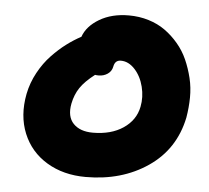

<svg xmlns="http://www.w3.org/2000/svg" viewBox="-47 -690 767 704"><g transform="rotate(5 337.0 -338.0)"><path d="M293 -36.1Q210.9 -36.1 149.9 -72.8Q88.9 -109.4 62 -174.8Q35.2 -240.2 50.8 -320.8Q59.1 -362.3 79.6 -399.9Q100.1 -437.5 126.7 -465.3Q153.3 -493.2 179.7 -512.9Q206.1 -532.7 232.9 -546.9Q246.6 -586.4 291.7 -613.3Q336.9 -640.1 399.9 -640.1Q438 -640.1 472.4 -629.6Q506.8 -619.1 533.4 -600.1Q560.1 -581.1 582.3 -554.9Q604.5 -528.8 618.4 -497.6Q632.3 -466.3 640.9 -431.2Q649.4 -396 648.9 -359.1Q648.4 -322.3 642.1 -285.2Q617.7 -167 521.7 -101.6Q425.8 -36.1 293 -36.1ZM217.8 -299.8Q208.5 -251.5 233.2 -225.8Q257.8 -200.2 305.2 -200.2Q372.1 -200.2 416.7 -230.2Q461.4 -260.3 471.2 -310.1Q478.5 -346.2 469 -384Q459.5 -421.9 436.3 -447Q413.1 -472.2 384.8 -472.2Q363.3 -472.2 358.9 -448.2Q355.5 -430.7 341.1 -420.9Q326.7 -411.1 308.1 -411.1Q299.8 -411.1 294.9 -412.1Q258.3 -383.8 241.5 -358.6Q224.6 -333.5 217.8 -299.8Z"/></g></svg>

Font: Shantell Sans Irregular
Style: Italic
Weight: 800
Italic angle: -11.31°
Designer: Stephen Nixon, Anya Danilova, Shantell Martin
Foundry: Arrow Type
Version: Version 1.006;[9816181b4]